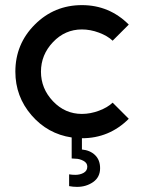

<svg xmlns="http://www.w3.org/2000/svg" viewBox="-20 -530 563 750"><path d="M371 127Q371 162 344 181Q317 200 281 200Q265 200 250 197V151Q262 153 274 153Q293 153 307 145Q321 137 321 121Q321 106 305.5 98Q290 90 275 90L260 89V7Q166 -7 103 -80Q40 -153 40 -250Q40 -358 116 -434Q192 -510 300 -510Q407 -510 483 -434L420 -371Q400 -390 366.5 -402.5Q333 -415 300 -415Q234 -415 187 -365.5Q140 -316 140 -250Q140 -184 187 -134.5Q234 -85 300 -85Q333 -85 366.5 -97.5Q400 -110 420 -129L483 -66Q407 10 300 10V54Q332 57 351.5 76Q371 95 371 127Z"/></svg>

Font: Laverick
Style: Regular
Weight: 400
Designer: Daniel Pimley
Foundry: Daniel Pimley
Version: Version 1.000;PS 001.001;hotconv 1.0.56